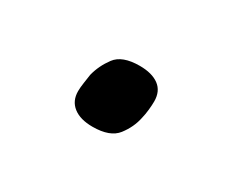

<svg xmlns="http://www.w3.org/2000/svg" viewBox="-38 -467 393 324"><g transform="rotate(30 158.0 -304.5)"><path d="M149 -240Q125 -240 111.5 -250.5Q98 -261 98 -280Q98 -287 99.5 -297Q101 -307 102 -314Q107 -334 120 -351.5Q133 -369 167 -369Q191 -369 204.5 -359Q218 -349 218 -329Q218 -322 217 -312.5Q216 -303 214 -295Q210 -275 196.5 -257.5Q183 -240 149 -240Z"/></g></svg>

Font: IBM Plex Sans
Style: Italic
Weight: 400
Italic angle: -11.31°
Designer: Mike Abbink, Paul van der Laan, Pieter van Rosmalen
Foundry: Bold Monday
Version: Version 3.201